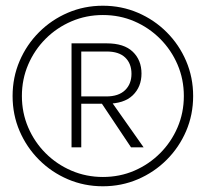

<svg xmlns="http://www.w3.org/2000/svg" viewBox="-20 -645 719 671"><path d="M339.5 6Q274.5 6 217.2 -18.5Q160 -43 116.5 -86.5Q73 -130 48.5 -187Q24 -244 24 -309.5Q24 -374.5 48.5 -431.8Q73 -489 116.5 -532.5Q160 -576 217.2 -600.5Q274.5 -625 339.5 -625Q404.5 -625 461.8 -600.5Q519 -576 562.5 -532.5Q606 -489 630.5 -431.8Q655 -374.5 655 -309.5Q655 -244 630.5 -187Q606 -130 562.5 -86.5Q519 -43 461.8 -18.5Q404.5 6 339.5 6ZM339.5 -26.5Q398.5 -26.5 449.5 -48.5Q500.5 -70.5 539.5 -109.5Q578.5 -148.5 600.5 -199.8Q622.5 -251 622.5 -309.5Q622.5 -368 600.5 -419.2Q578.5 -470.5 539.5 -509.5Q500.5 -548.5 449.5 -570.5Q398.5 -592.5 339.5 -592.5Q281.5 -592.5 230 -570.5Q178.5 -548.5 139.5 -509.5Q100.5 -470.5 78.5 -419.2Q56.5 -368 56.5 -309.5Q56.5 -251 78.5 -199.8Q100.5 -148.5 139.5 -109.5Q178.5 -70.5 230 -48.5Q281.5 -26.5 339.5 -26.5ZM438 -130 329.5 -292.5H367.5L482 -130ZM230 -130V-493.5H353Q413.5 -493.5 444 -464.2Q474.5 -435 474.5 -388Q474.5 -341.5 444 -312Q413.5 -282.5 353 -282.5H264V-130ZM264 -308H351.5Q394.5 -308 417 -329.8Q439.5 -351.5 439.5 -387Q439.5 -423 417.5 -444Q395.5 -465 353 -465H264Z"/></svg>

Font: Karla Light
Style: Regular
Weight: 300
Designer: Jonathan Pinhorn
Version: Version 2.004;gftools[0.9.33]